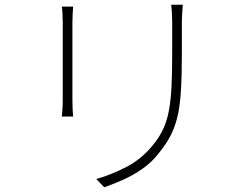

<svg xmlns="http://www.w3.org/2000/svg" viewBox="-20 -765 1040 814"><path d="M755 -745Q754 -728 752.5 -709Q751 -690 751 -669Q751 -654 751 -627.5Q751 -601 751 -575.5Q751 -550 751 -535Q751 -438 746.5 -372.5Q742 -307 730.5 -263Q719 -219 700.5 -185Q682 -151 656 -119Q625 -78 584 -49.5Q543 -21 501 -2.5Q459 16 422 29L388 -6Q452 -24 515.5 -57Q579 -90 625 -146Q653 -179 670 -214Q687 -249 695.5 -293Q704 -337 707 -396Q710 -455 710 -535Q710 -551 710 -577Q710 -603 710 -629Q710 -655 710 -669Q710 -690 709 -709Q708 -728 706 -745ZM290 -737Q289 -726 288 -704.5Q287 -683 287 -669Q287 -665 287 -641Q287 -617 287 -582.5Q287 -548 287 -508.5Q287 -469 287 -433.5Q287 -398 287 -372Q287 -346 287 -339Q287 -320 288 -300.5Q289 -281 290 -271H242Q243 -281 244.5 -299.5Q246 -318 246 -339Q246 -346 246 -372Q246 -398 246 -433.5Q246 -469 246 -508.5Q246 -548 246 -582.5Q246 -617 246 -641Q246 -665 246 -669Q246 -683 245 -704.5Q244 -726 242 -737Z"/></svg>

Font: Noto Sans JP Thin ExtraLight
Style: Regular
Weight: 250
Version: Version 2.004-H2;hotconv 1.0.118;makeotfexe 2.5.65603